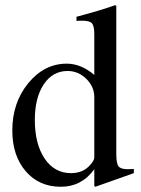

<svg xmlns="http://www.w3.org/2000/svg" viewBox="-20 -703 540 733"><path d="M491 -42 344 10 340 7V-57Q292 10 212 10Q129 10 78 -49.5Q27 -109 27 -205Q27 -311 88 -385.5Q149 -460 235 -460Q289 -460 340 -417V-573Q340 -604 331 -614Q322 -624 294 -624Q280 -624 272 -623V-639Q363 -663 419 -683L424 -681V-114Q424 -79 432.5 -68Q441 -57 468 -57Q474 -57 491 -58ZM340 -102V-332Q340 -372 309.5 -402Q279 -432 238 -432Q181 -432 147 -381Q113 -330 113 -245Q113 -153 150.5 -97.5Q188 -42 251 -42Q298 -42 325 -74Q340 -91 340 -102Z"/></svg>

Font: STIX
Style: Regular
Weight: 400
Designer: MicroPress Inc., with final additions and corrections provided by Coen Hoffman, Elsevier (retired)
Version: Version 1.1.1